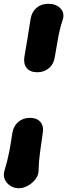

<svg xmlns="http://www.w3.org/2000/svg" viewBox="-89 -750 353 1010"><path d="M106 -370Q70 -370 52 -391.5Q34 -413 39 -449Q48 -499 56 -550Q64 -601 72 -651Q78 -687 103 -708.5Q128 -730 164 -730H166Q206 -730 229 -706Q252 -682 241 -646Q225 -598 216.5 -548.5Q208 -499 199 -449Q194 -413 168.5 -391.5Q143 -370 108 -370ZM70 -130Q105 -130 123.5 -108.5Q142 -87 136 -51Q129 -1 122 48.5Q115 98 114 146Q114 171 98 192Q82 213 58.5 226.5Q35 240 10 240H8Q-16 240 -36 226.5Q-56 213 -64.5 192Q-73 171 -65 146Q-50 98 -40.5 48.5Q-31 -1 -24 -51Q-18 -87 7 -108.5Q32 -130 68 -130Z"/></svg>

Font: Winky Sans
Style: Bold Italic
Weight: 700
Italic angle: -8.97852°
Designer: Simon Atzbach
Foundry: typofactur
Version: Version 1.205